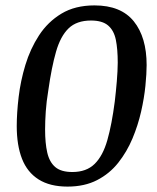

<svg xmlns="http://www.w3.org/2000/svg" viewBox="-20 -681 581 711"><path d="M230 10Q165 10 123 -16.5Q81 -43 61.5 -93Q42 -143 42 -214Q42 -262 49 -321.5Q56 -381 74 -440.5Q92 -500 124.5 -550Q157 -600 207.5 -630.5Q258 -661 330 -661Q428 -661 475.5 -602Q523 -543 523 -440Q523 -409 518.5 -363.5Q514 -318 502.5 -267.5Q491 -217 470.5 -168Q450 -119 418 -78.5Q386 -38 339.5 -14Q293 10 230 10ZM248 -44Q300 -44 330.5 -74Q361 -104 377.5 -162Q394 -220 405 -305Q407 -323 409 -341.5Q411 -360 412.5 -379Q414 -398 415 -416Q416 -434 416 -449Q416 -499 409 -533.5Q402 -568 380.5 -586.5Q359 -605 317 -605Q264 -605 234 -576Q204 -547 187.5 -489.5Q171 -432 159 -347Q152 -305 149.5 -268.5Q147 -232 147 -201Q147 -151 155 -116Q163 -81 184.5 -62.5Q206 -44 248 -44Z"/></svg>

Font: Faustina Medium
Style: Italic
Weight: 500
Italic angle: -8°
Designer: Alfonso Garcia
Foundry: http://www.omnibus-type.com
Version: Version 1.200